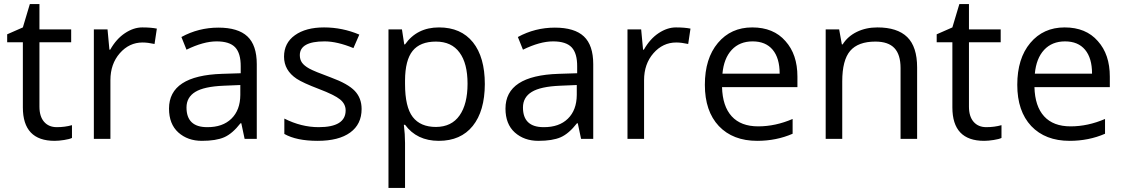

<svg xmlns="http://www.w3.org/2000/svg" viewBox="-20 -679 5500 939"><path d="M172.9 -535.2H328.1V-472.2H172.9V-157.2Q172.9 -109.4 195.6 -83.3Q218.3 -57.1 257.8 -57.1Q297.4 -57.1 332 -66.9V-4.4Q320.3 1.5 293.9 5.6Q267.6 9.8 247.1 9.8Q91.8 9.8 91.8 -153.8V-472.2H15.1V-511.2L91.8 -544.9L126 -659.2H172.9Z M747.1 -539.1 735.8 -463.9Q702.6 -471.2 677.2 -471.2Q611.8 -471.2 565.9 -418.7Q520 -366.2 520 -287.1V0H439V-535.2H505.9L515.1 -436H519Q548.8 -488.8 591.1 -516.8Q633.3 -544.9 675.8 -544.9Q718.3 -544.9 747.1 -539.1Z M892.1 -153.3Q892.1 -57.1 993.2 -57.1Q1068.8 -56.6 1111.8 -98.6Q1154.8 -140.6 1155.3 -214.8V-263.2L1074.2 -259.8Q978 -255.9 935.1 -229.5Q892.1 -203.1 892.1 -153.3ZM1047.9 -543.9Q1144 -543.9 1189.9 -501Q1235.8 -458 1235.8 -365.2V0H1176.3L1160.2 -76.2H1156.2Q1116.7 -25.4 1076.7 -7.8Q1036.6 9.8 967.3 9.8Q897.9 9.8 852.1 -31.2Q806.6 -72.3 806.6 -147.9Q806.6 -309.6 1066.4 -317.9L1157.2 -320.8V-354Q1157.7 -418 1130.4 -447.3Q1103 -476.6 1039.1 -476.6Q975.1 -476.6 892.1 -436L867.2 -498Q951.2 -543.9 1047.9 -543.9Z M1567.4 -476.6Q1446.3 -476.6 1446.3 -409.2Q1446.3 -387.7 1457 -372.6Q1467.8 -357.4 1492.2 -343.8Q1516.6 -330.1 1599.1 -299.8Q1681.6 -269.5 1715.1 -234.4Q1748.5 -199.2 1748.5 -146Q1748.5 -71.3 1692.6 -30.8Q1636.7 9.8 1533.4 9.8Q1430.2 9.8 1370.6 -23.9V-99.1Q1453.6 -57.1 1538.6 -57.1Q1670.4 -57.1 1670.4 -139.2Q1670.4 -170.4 1643.3 -192.6Q1616.2 -214.8 1539.1 -244.1Q1461.9 -273.4 1430.7 -293.9Q1369.1 -335 1369.1 -401.9Q1369.1 -468.8 1422.4 -506.8Q1475.6 -544.9 1564.9 -544.9Q1654.3 -544.9 1737.3 -509.8L1708.5 -443.8Q1628.9 -476.6 1567.4 -476.6Z M1960.9 -268.1Q1960.9 -155.8 1998.5 -106.9Q2036.1 -58.1 2112.3 -58.1Q2188.5 -58.6 2227.5 -114.3Q2266.6 -169.9 2266.6 -269.5Q2266.6 -369.1 2227.5 -421.9Q2188.5 -475.6 2111.8 -475.6Q2034.7 -475.6 1998 -430.2Q1961.4 -384.8 1960.9 -286.1ZM2293 -472.2Q2351.1 -399.4 2351.1 -267.6Q2350.6 -135.7 2292 -63Q2233.4 9.8 2126 9.8Q2018.6 9.8 1960.9 -68.8H1955.1Q1960.9 -22 1960.9 20V240.2H1879.9V-535.2H1945.8L1957 -461.9H1960.9Q2019.5 -544.9 2127 -544.9Q2234.4 -544.9 2293 -472.2Z M2537.6 -153.3Q2537.6 -57.1 2638.7 -57.1Q2714.4 -56.6 2757.3 -98.6Q2800.3 -140.6 2800.8 -214.8V-263.2L2719.7 -259.8Q2623.5 -255.9 2580.6 -229.5Q2537.6 -203.1 2537.6 -153.3ZM2693.4 -543.9Q2789.6 -543.9 2835.4 -501Q2881.3 -458 2881.3 -365.2V0H2821.8L2805.7 -76.2H2801.8Q2762.2 -25.4 2722.2 -7.8Q2682.1 9.8 2612.8 9.8Q2543.5 9.8 2497.6 -31.2Q2452.1 -72.3 2452.1 -147.9Q2452.1 -309.6 2711.9 -317.9L2802.7 -320.8V-354Q2803.2 -418 2775.9 -447.3Q2748.5 -476.6 2684.6 -476.6Q2620.6 -476.6 2537.6 -436L2512.7 -498Q2596.7 -543.9 2693.4 -543.9Z M3356.9 -539.1 3345.7 -463.9Q3312.5 -471.2 3287.1 -471.2Q3221.7 -471.2 3175.8 -418.7Q3129.9 -366.2 3129.9 -287.1V0H3048.8V-535.2H3115.7L3125 -436H3128.9Q3158.7 -488.8 3200.9 -516.8Q3243.2 -544.9 3285.6 -544.9Q3328.1 -544.9 3356.9 -539.1Z M3793 -318.8Q3793 -395 3758.8 -435.8Q3724.6 -476.6 3660.9 -476.6Q3597.2 -476.6 3558.6 -435.1Q3520 -393.6 3513.2 -318.8ZM3821.3 -478Q3879.9 -413.1 3879.9 -304.2V-252.9H3511.2Q3513.7 -159.2 3558.6 -110.1Q3603.5 -61 3688 -61Q3772.5 -61 3856.4 -97.2V-24.9Q3776.9 9.8 3683.1 9.8Q3564.5 9.8 3495.6 -62.5Q3427.2 -135.3 3427.2 -264.2Q3427.2 -393.1 3491 -469Q3554.7 -544.9 3658.9 -544.9Q3763.2 -544.9 3821.3 -478Z M4271 -544.9Q4368.7 -544.9 4417 -497.6Q4465.3 -450.2 4465.3 -349.1V0H4384.3V-346.2Q4384.3 -412.1 4354.2 -443.8Q4324.2 -475.6 4261.2 -475.6Q4176.8 -475.6 4137.9 -430.2Q4099.1 -384.8 4099.1 -280.8V0H4018.1V-535.2H4084L4097.2 -461.9H4101.1Q4126 -501.5 4170.7 -523.2Q4215.3 -544.9 4271 -544.9Z M4718.8 -535.2H4874V-472.2H4718.8V-157.2Q4718.8 -109.4 4741.5 -83.3Q4764.2 -57.1 4803.7 -57.1Q4843.3 -57.1 4877.9 -66.9V-4.4Q4866.2 1.5 4839.8 5.6Q4813.5 9.8 4793 9.8Q4637.7 9.8 4637.7 -153.8V-472.2H4561V-511.2L4637.7 -544.9L4671.9 -659.2H4718.8Z M5320.8 -318.8Q5320.8 -395 5286.6 -435.8Q5252.4 -476.6 5188.7 -476.6Q5125 -476.6 5086.4 -435.1Q5047.9 -393.6 5041 -318.8ZM5349.1 -478Q5407.7 -413.1 5407.7 -304.2V-252.9H5039.1Q5041.5 -159.2 5086.4 -110.1Q5131.3 -61 5215.8 -61Q5300.3 -61 5384.3 -97.2V-24.9Q5304.7 9.8 5210.9 9.8Q5092.3 9.8 5023.4 -62.5Q4955.1 -135.3 4955.1 -264.2Q4955.1 -393.1 5018.8 -469Q5082.5 -544.9 5186.8 -544.9Q5291 -544.9 5349.1 -478Z"/></svg>

Font: OpenSansHebrew-Regular
Style: Regular
Weight: 400
Foundry: Ascender Corporation, Yanek Iontef
Version: Version 2.001;PS 002.001;hotconv 1.0.70;makeotf.lib2.5.58329